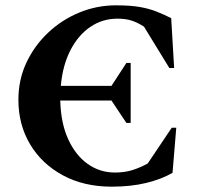

<svg xmlns="http://www.w3.org/2000/svg" viewBox="-20 -690 751 720"><path d="M399 10Q294 10 215 -33Q136 -76 92.5 -149.5Q49 -223 49 -316Q49 -391 79 -455Q109 -519 160.5 -567.5Q212 -616 277.5 -643Q343 -670 415 -670Q468 -670 503 -664Q538 -658 566 -647Q594 -636 622 -622L633 -435H615L520 -590Q495 -606 473 -613Q451 -620 420 -620Q364 -620 318.5 -589Q273 -558 244 -501.5Q215 -445 208 -368H398L454 -454H470V-229H454L398 -313H206Q208 -229 235.5 -168.5Q263 -108 308.5 -75.5Q354 -43 411 -43Q448 -43 477.5 -52.5Q507 -62 534 -77L624 -211H641L627 -42Q586 -18 528.5 -4Q471 10 399 10Z"/></svg>

Font: Spectral SC
Style: Bold
Weight: 700
Designer: Jean-Baptiste Levee
Foundry: Production Type
Version: Version 2.001